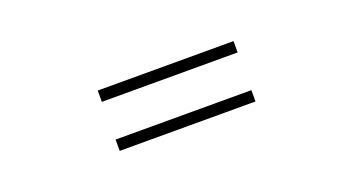

<svg xmlns="http://www.w3.org/2000/svg" viewBox="-28 -667 1057 574"><g transform="rotate(-20 500.0 -380.0)"><path d="M716 -476H284V-440H716ZM716 -320H284V-284H716Z"/></g></svg>

Font: Microsoft YaHei
Style: Regular
Weight: 400
Designer: Ryoko NISHIZUKA 西塚涼子 (kana, bopomofo & ideographs); Paul D. Hunt (Latin, Greek & Cyrillic); Sandoll Communications 산돌커뮤니
Foundry: Adobe
Version: Version 2.001;hotconv 1.0.111;makeotfexe 2.5.65597